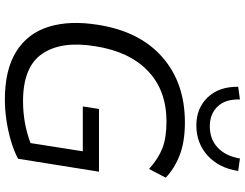

<svg xmlns="http://www.w3.org/2000/svg" viewBox="-126 -848 984 771"><g transform="rotate(90 365.5 -463.0)"><path d="M381 9Q260 9 187 -37Q114 -83 88 -167Q62 -251 80 -364Q106 -532 209.5 -623Q313 -714 472 -714Q549 -714 602.5 -693.5Q656 -673 694 -637L659 -570Q618 -607 576 -623.5Q534 -640 468 -640Q343 -640 265 -565Q187 -490 166 -353Q144 -218 196.5 -141Q249 -64 387 -64Q475 -64 555 -94L588 -304H408L418 -369H670L618 -44Q588 -28 548 -16Q508 -4 464.5 2.5Q421 9 381 9ZM484 -760Q415 -760 371.5 -805.5Q328 -851 329 -928L380 -935Q378 -877 408 -845.5Q438 -814 488 -814Q539 -814 573 -845.5Q607 -877 617 -935L667 -928Q655 -850 605 -805Q555 -760 484 -760Z"/></g></svg>

Font: Mulish
Style: Italic
Weight: 400
Italic angle: -9°
Designer: Vernon Adams
Foundry: Vernon Adams
Version: Version 3.603; ttfautohint (v1.8.3)